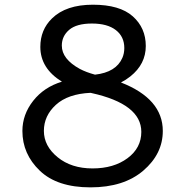

<svg xmlns="http://www.w3.org/2000/svg" viewBox="-20 -789 788 816"><path d="M580.6 -228.5Q580.6 -346.7 368.7 -393.6Q366.7 -393.6 364.7 -394.5Q268.6 -390.1 217.5 -343.5Q166.5 -296.9 166.5 -232.7Q166.5 -168.5 224.9 -120.8Q283.2 -73.2 373.3 -73.2Q463.4 -73.2 522 -116.7Q580.6 -160.2 580.6 -228.5ZM383.8 -471.7Q473.6 -481.9 500 -543Q508.3 -562 508.3 -585Q508.3 -633.3 472.4 -661.1Q436.5 -689 370.8 -689Q305.2 -689 273.9 -662.1Q242.7 -635.3 242.7 -595.2Q242.7 -538.1 319.3 -496.1Q346.2 -481.9 383.8 -471.7ZM494.1 -438.5Q671.9 -369.1 671.9 -232.4Q671.9 -134.8 588.9 -63.7Q505.9 7.3 364.5 7.3Q223.1 7.3 149.2 -63.5Q75.2 -134.3 75.2 -232.4Q75.2 -302.2 121.1 -360.6Q167 -418.9 243.2 -441.9Q151.4 -498.5 151.4 -589.8Q151.4 -662.6 201.2 -710.9Q260.7 -769 374.8 -769Q488.8 -769 544.2 -719.7Q599.6 -670.4 599.6 -593.5Q599.6 -516.6 534.2 -464.4Q515.1 -449.2 494.1 -438.5Z"/></svg>

Font: Oldenburg
Style: Regular
Weight: 400
Designer: Nicole Fally
Foundry: Nicole Fally
Version: Version 1.001